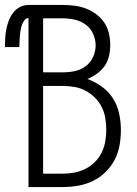

<svg xmlns="http://www.w3.org/2000/svg" viewBox="-56 -755 551 775"><path d="M59 0V-682Q50 -682 44.5 -675.5Q39 -669 35.5 -661.5Q32 -654 30 -646Q28 -638 26.5 -630Q25 -622 24.5 -614Q24 -606 23.5 -597.5Q23 -589 22.5 -581Q22 -573 22 -565H-36Q-36 -583 -35 -601Q-34 -619 -30.5 -637Q-27 -655 -20.5 -672Q-14 -689 -3 -703.5Q8 -718 24 -726.5Q40 -735 59 -735H198Q221 -735 245 -732Q269 -729 291 -720.5Q313 -712 332.5 -697.5Q352 -683 365 -663.5Q378 -644 383.5 -620.5Q389 -597 389 -573Q389 -551 384 -529Q379 -507 366.5 -489Q354 -471 336 -458Q318 -445 297 -436Q328 -425 355.5 -405Q383 -385 400.5 -357Q418 -329 425 -296Q432 -263 432 -230Q432 -199 426.5 -168Q421 -137 406.5 -109.5Q392 -82 369.5 -60Q347 -38 319 -24.5Q291 -11 260 -5.5Q229 0 198 0ZM198 -463Q222 -463 246 -468Q270 -473 289.5 -487.5Q309 -502 319.5 -524.5Q330 -547 330 -572Q330 -596 319.5 -619Q309 -642 289.5 -656Q270 -670 246 -675.5Q222 -681 198 -681H118V-463ZM118 -54H198Q221 -54 244.5 -58.5Q268 -63 289 -73.5Q310 -84 327 -101Q344 -118 354.5 -139.5Q365 -161 369 -184.5Q373 -208 373 -231Q373 -255 369 -278.5Q365 -302 354.5 -323Q344 -344 327 -361Q310 -378 289 -389Q268 -400 244.5 -404Q221 -408 198 -408H118Z"/></svg>

Font: Iosevka QP Light
Style: Regular
Weight: 300
Designer: Belleve Invis
Foundry: Belleve Invis
Version: Version 20.0.0; ttfautohint (v1.8.4)